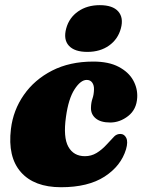

<svg xmlns="http://www.w3.org/2000/svg" viewBox="-20 -730 574 764"><path d="M325 -412Q301 -412 276.8 -374.8Q252.5 -337.5 242.5 -265Q231 -183.5 252 -146Q273 -108.5 318 -108.5Q343 -108.5 364.2 -121.2Q385.5 -134 405.5 -156Q424 -176.5 434.5 -187Q445 -197.5 460 -197Q475 -196.5 482.5 -181Q490 -165.5 481.5 -136Q461.5 -69.5 396 -27.2Q330.5 15 223 15Q116 15 63 -45.2Q10 -105.5 23.5 -217Q32.5 -291.5 74.8 -352.2Q117 -413 187.2 -449Q257.5 -485 351 -485Q412.5 -485 452 -464.2Q491.5 -443.5 509.8 -410.8Q528 -378 526 -342Q523.5 -294.5 490.2 -268.5Q457 -242.5 418.5 -242.5Q380.5 -242.5 360.8 -259Q341 -275.5 342 -302Q342.5 -322 348 -337.8Q353.5 -353.5 354 -374Q354.5 -390.5 347 -401.2Q339.5 -412 325 -412ZM327.5 -523.5Q276.5 -523.5 254 -548.2Q231.5 -573 243.5 -617Q255 -659.5 290.8 -684.5Q326.5 -709.5 377 -709.5Q428.5 -709.5 450.5 -684.5Q472.5 -659.5 461 -617Q449.5 -574 414 -548.8Q378.5 -523.5 327.5 -523.5Z"/></svg>

Font: Fraunces 9pt S000 Black
Style: Italic
Weight: 900
Italic angle: -16°
Version: Version 1.000; ttfautohint (v1.8.3)